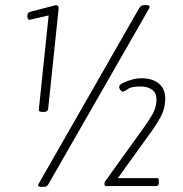

<svg xmlns="http://www.w3.org/2000/svg" viewBox="-20 -723 710 746"><path d="M145 -288Q129 -288 131 -299L169 -663L95 -646Q90 -646 88 -651Q86 -656 86 -660Q86 -675 97 -677L197 -703Q202 -703 205.5 -699.5Q209 -696 208 -691L167 -299Q165 -288 150 -288ZM140 3Q128 3 128 -3Q128 -5 133 -14L520 -690Q525 -698 529 -700.5Q533 -703 541 -703H549Q561 -703 561 -697Q561 -693 557 -686L169 -9Q165 -2 161 0.5Q157 3 146 3ZM394 0Q386 0 386 -7Q386 -14 387 -16Q388 -18 389 -19L530 -215Q553 -246 570.5 -275.5Q588 -305 588 -336Q588 -362 571 -374.5Q554 -387 524 -387Q490 -387 476.5 -377Q463 -367 456 -367Q453 -367 448 -373Q443 -379 443 -386Q443 -393 457.5 -400.5Q472 -408 492 -413.5Q512 -419 529 -419Q572 -419 597 -398.5Q622 -378 622 -340Q622 -302 604.5 -269.5Q587 -237 564 -206L438 -31H590Q596 -31 596.5 -27.5Q597 -24 597 -18V-13Q597 0 587 0Z"/></svg>

Font: Asap Condensed Condensed Thin
Style: Italic
Weight: 100
Width: 3
Italic angle: -6°
Designer: Pablo Cosgaya
Foundry: Omnibus-Type
Version: Version 3.001; ttfautohint (v1.8.4.7-5d5b)